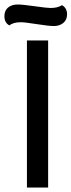

<svg xmlns="http://www.w3.org/2000/svg" viewBox="-54 -842 321 862"><path d="M224.1 -818.8Q247.1 -806.2 247.1 -777.8Q247.1 -752.4 230 -738.8Q212.9 -725.1 188 -725.1Q166 -725.1 111.3 -733.6Q56.6 -742.2 40 -742.2Q5.9 -742.2 -12.2 -728Q-34.2 -740.2 -34.2 -769Q-34.2 -794.9 -17.6 -808.3Q-1 -821.8 24.9 -821.8Q47.9 -821.8 102.1 -814Q156.2 -806.2 172.9 -806.2Q205.6 -806.2 224.1 -818.8ZM162.1 0H66.9V-660.2H162.1Z"/></svg>

Font: Sansita Light
Style: Regular
Weight: 300
Designer: Pablo Cosgaya
Foundry: Omnibus-Type
Version: Version 1.006;hotconv 1.0.109;makeotfexe 2.5.65596